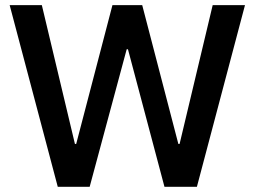

<svg xmlns="http://www.w3.org/2000/svg" viewBox="-20 -717 977 737"><path d="M664.6 -164.6 525.9 -697.3H411.6L272.5 -164.6H267.6L140.6 -697.3H17.1L201.7 0H324.2L466.3 -527.8H471.2L611.3 0H735.8L920.4 -697.3H796.4L669.4 -164.6Z"/></svg>

Font: Estedad SemiBold
Style: Regular
Weight: 600
Designer: Amin Abedi
Version: Version 7.3